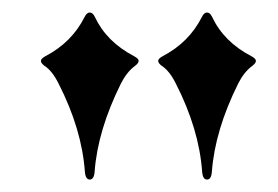

<svg xmlns="http://www.w3.org/2000/svg" viewBox="-20 -727 445 307"><path d="M45.4 -439.9ZM240.2 -637.2Q282.2 -659.2 302.7 -699.7Q306.2 -707 311 -707Q315.9 -707 319.3 -699.7Q337.9 -660.2 381.8 -637.2Q389.2 -633.3 389.2 -629.6Q389.2 -626 383.3 -621.6Q370.1 -611.8 360.8 -593.3Q323.7 -518.6 318.8 -452.6Q317.9 -439.9 311 -439.9Q304.2 -439.9 303.2 -452.6Q298.3 -520.5 261.2 -593.3Q251 -613.8 238.8 -621.6Q232.9 -626 232.9 -629.6Q232.9 -633.3 240.2 -637.2ZM52.7 -637.2Q94.7 -659.2 115.2 -699.7Q118.7 -707 123.5 -707Q128.4 -707 131.8 -699.7Q150.4 -660.2 194.3 -637.2Q201.7 -633.3 201.7 -629.6Q201.7 -626 195.8 -621.6Q182.6 -611.8 173.3 -593.3Q136.2 -518.6 131.3 -452.6Q130.4 -439.9 123.5 -439.9Q116.7 -439.9 115.7 -452.6Q110.8 -520.5 73.7 -593.3Q63.5 -613.8 51.3 -621.6Q45.4 -626 45.4 -629.6Q45.4 -633.3 52.7 -637.2Z"/></svg>

Font: UnifrakturMaguntia21
Style: Book
Weight: 400
Designer: j. 'mach' wust, Gerrit Ansmann, Georg Duffner, based on a font by Peter Wiegel, original typeface by Carl Albert Fahrenw
Version: Version 2017-03-19